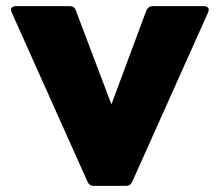

<svg xmlns="http://www.w3.org/2000/svg" viewBox="-20 -567 720 629"><path d="M267 29 18 -527Q16 -533 16 -535Q16 -540 20.5 -543.5Q25 -547 32 -547H208Q223 -547 228 -534L345 -225L460 -534Q467 -547 480 -547H648Q655 -547 659.5 -543.5Q664 -540 664 -535Q664 -533 662 -527L413 29Q407 42 393 42H287Q273 42 267 29Z"/></svg>

Font: LINE Seed JP_TTF ExtraBold
Style: Regular
Weight: 800
Designer: LY Corporation & Fontrix & Fontworks
Version: Version 1.015